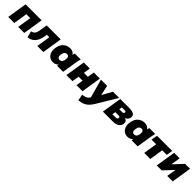

<svg xmlns="http://www.w3.org/2000/svg" viewBox="543 -2458 4621 4621"><g transform="rotate(45 2853.0 -147.5)"><path d="M14 0 95 -510H640L559 0H353L409 -354H276L220 0Z M687 18 647 -144Q706 -153 737.5 -192Q769 -231 780 -305L813 -510H1290L1209 0H1003L1059 -354H974L962 -278Q940 -145 871 -68.5Q802 8 687 18Z M1541 12Q1471 12 1422 -25Q1373 -62 1352 -127Q1331 -192 1344 -275Q1364 -400 1436 -461Q1508 -522 1606 -522Q1658 -522 1698 -501Q1738 -480 1751 -446L1771 -510H1971Q1961 -474 1953.5 -437.5Q1946 -401 1940 -365L1882 0H1676L1684 -49Q1660 -21 1623.5 -4.5Q1587 12 1541 12ZM1619 -141Q1655 -141 1680 -165.5Q1705 -190 1714 -245Q1725 -315 1705 -342Q1685 -369 1647 -369Q1610 -369 1585.5 -345Q1561 -321 1552 -265Q1541 -195 1561 -168Q1581 -141 1619 -141Z M1994 0 2075 -510H2281L2253 -336H2389L2417 -510H2623L2542 0H2336L2365 -180H2229L2200 0Z M2626 227 2595 67Q2669 56 2710 39Q2751 22 2776 -19L2789 -40L2659 -510H2870L2926 -252L3070 -510H3281L2973 2Q2934 67 2894.5 108Q2855 149 2813.5 172.5Q2772 196 2726 207.5Q2680 219 2626 227Z M3236 0 3317 -510H3627Q3706 -510 3749 -492.5Q3792 -475 3807 -444.5Q3822 -414 3815 -373Q3809 -336 3784.5 -307.5Q3760 -279 3722 -264Q3814 -239 3798 -142Q3788 -78 3731 -39Q3674 0 3585 0ZM3476 -319H3577Q3621 -319 3627 -356Q3630 -376 3619 -384.5Q3608 -393 3585 -393H3487ZM3444 -117H3554Q3610 -117 3616 -158Q3623 -202 3567 -202H3457Z M4078 12Q4008 12 3959 -25Q3910 -62 3889 -127Q3868 -192 3881 -275Q3901 -400 3973 -461Q4045 -522 4143 -522Q4195 -522 4235 -501Q4275 -480 4288 -446L4308 -510H4508Q4498 -474 4490.5 -437.5Q4483 -401 4477 -365L4419 0H4213L4221 -49Q4197 -21 4160.5 -4.5Q4124 12 4078 12ZM4156 -141Q4192 -141 4217 -165.5Q4242 -190 4251 -245Q4262 -315 4242 -342Q4222 -369 4184 -369Q4147 -369 4122.5 -345Q4098 -321 4089 -265Q4078 -195 4098 -168Q4118 -141 4156 -141Z M4643 0 4698 -350H4542L4568 -510H5086L5060 -350H4904L4849 0Z M5069 0 5150 -510H5337L5299 -268L5525 -510H5693L5612 0H5426L5464 -242L5237 0Z"/></g></svg>

Font: Mulish ExtraBlack
Style: Italic
Weight: 1000
Italic angle: -9°
Designer: Vernon Adams
Foundry: Vernon Adams
Version: Version 3.603; ttfautohint (v1.8.3)